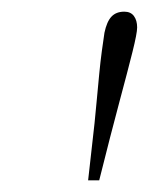

<svg xmlns="http://www.w3.org/2000/svg" viewBox="-20 -763 255 329"><path d="M193 -743Q204 -743 209.5 -735.5Q215 -728 215 -716Q215 -706 207 -674Q199 -642 184.5 -588Q170 -534 150 -454H131L142 -552Q144 -572 146 -593.5Q148 -615 150 -636Q152 -657 154.5 -675.5Q157 -694 159 -707Q163 -726 171 -734.5Q179 -743 193 -743Z"/></svg>

Font: Source Serif 4 36pt Light
Style: Italic
Weight: 300
Italic angle: -12°
Designer: Frank Grießhammer
Foundry: Adobe Systems Incorporated
Version: Version 4.004;hotconv 1.0.116;makeotfexe 2.5.65601